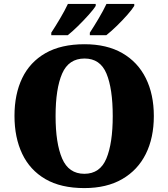

<svg xmlns="http://www.w3.org/2000/svg" viewBox="-20 -951 860 981"><path d="M411 10Q291 10 212 -36Q133 -82 93.5 -165Q54 -248 54 -359Q54 -470 93.5 -552Q133 -634 212.5 -679.5Q292 -725 412 -725Q526 -725 605 -679.5Q684 -634 725 -551.5Q766 -469 766 -358Q766 -247 725 -164.5Q684 -82 604.5 -36Q525 10 411 10ZM411 -63Q491 -63 523.5 -141Q556 -219 556 -358Q556 -498 524 -575Q492 -652 412 -652Q331 -652 297.5 -575Q264 -498 264 -358Q264 -219 297.5 -141Q331 -63 411 -63ZM439 -784Q460 -816 484 -856.5Q508 -897 524 -931H666V-921Q656 -904 630.5 -875Q605 -846 575.5 -817.5Q546 -789 523 -771H439ZM242 -784Q263 -816 287 -856.5Q311 -897 327 -931H469V-921Q459 -904 433 -875Q407 -846 378 -817.5Q349 -789 326 -771H242Z"/></svg>

Font: Noto Serif Telugu Black
Style: Regular
Weight: 900
Designer: Jelle Bosma - Monotype Design Team
Foundry: Monotype Imaging Inc.
Version: Version 2.005; ttfautohint (v1.8.4.7-5d5b)